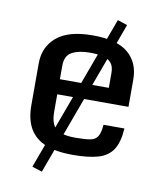

<svg xmlns="http://www.w3.org/2000/svg" viewBox="-82 -683 722 857"><g transform="rotate(10 279.0 -254.5)"><path d="M120.6 93.8 382.8 -616.7 427.2 -602.1 166 108.4ZM68.4 -176.3V-364.7Q68.4 -440.4 122.1 -485.4Q175.8 -530.3 284.2 -530.3Q395.5 -530.3 446 -486.8Q496.6 -443.4 496.6 -368.2V-243.7H173.8V-166.5Q173.8 -109.4 198.5 -88.1Q223.1 -66.9 288.1 -66.9Q329.6 -66.9 353.3 -71Q377 -75.2 387.5 -92Q397.9 -108.9 400.9 -145.5H495.6Q491.7 -83 470 -49.3Q448.2 -15.6 404.1 -2.4Q359.9 10.7 287.1 10.7Q214.4 10.7 165.8 -8.8Q117.2 -28.3 92.8 -69.6Q68.4 -110.8 68.4 -176.3ZM395.5 -312V-379.9Q395.5 -410.2 381.3 -425.8Q367.2 -441.4 342.5 -446.8Q317.9 -452.1 285.2 -452.1Q235.4 -452.1 204.6 -435.5Q173.8 -418.9 173.8 -373V-312Z"/></g></svg>

Font: Monda Medium
Style: Regular
Weight: 500
Designer: Vernon Adams
Foundry: Vernon Adams
Version: Version 2.200